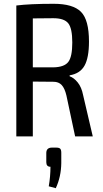

<svg xmlns="http://www.w3.org/2000/svg" viewBox="-20 -719 542 1012"><path d="M469 0H376L330 -216Q321 -254 305 -271Q289 -288 262 -288Q182 -288 153 -289V0H66V-690Q137 -699 263 -699Q365 -699 407 -656.5Q449 -614 449 -500Q449 -415 425.5 -373Q402 -331 347 -322V-317Q370 -309 390 -284Q410 -259 418 -218ZM153 -364H261Q318 -365 339.5 -392Q361 -419 361 -495Q361 -570 339.5 -596.5Q318 -623 261 -623Q183 -623 153 -622ZM254 59H276Q292 59 297.5 65Q303 71 303 86V141Q302 213 274 273L237 263Q246 211 246 160Q224 160 224 136V86Q225 59 254 59Z"/></svg>

Font: exo2condensed_r
Style: Regular
Weight: 400
Width: 3
Designer: Natanael Gama
Version: Version 1.001;PS 001.001;hotconv 1.0.70;makeotf.lib2.5.58329